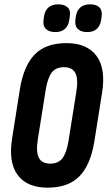

<svg xmlns="http://www.w3.org/2000/svg" viewBox="-20 -860 496 886"><path d="M200 6Q105 6 61.5 -52.5Q18 -111 36 -222L72 -450Q90 -558 141 -609.5Q192 -661 287 -661Q381 -661 425 -602.5Q469 -544 451 -432L415 -205Q397 -97 345.5 -45.5Q294 6 200 6ZM212 -105Q249 -105 268 -129.5Q287 -154 296 -209L332 -435Q342 -495 328 -522.5Q314 -550 275 -550Q238 -550 219 -525.5Q200 -501 191 -446L155 -220Q145 -160 159 -132.5Q173 -105 212 -105ZM382 -712Q354 -712 339 -726.5Q324 -741 328 -769L330 -784Q339 -840 396 -840Q424 -840 438.5 -826Q453 -812 449 -784L447 -769Q438 -712 382 -712ZM235 -712Q207 -712 192 -726.5Q177 -741 181 -769L183 -784Q192 -840 249 -840Q277 -840 292 -826Q307 -812 302 -784L300 -769Q291 -712 235 -712Z"/></svg>

Font: Sofia Sans Extra Condensed ExtraBold
Style: Italic
Weight: 800
Italic angle: -9°
Designer: Botio Nikoltchev, Ani Petrova
Foundry: lettersoup
Version: Version 4.101; ttfautohint (v1.8.4.7-5d5b)